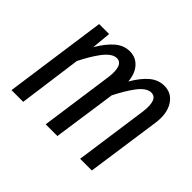

<svg xmlns="http://www.w3.org/2000/svg" viewBox="-117 -734 929 929"><g transform="rotate(45 348.0 -269.0)"><path d="M546.9 -538.1Q597.2 -538.1 624.8 -494.6Q652.3 -451.2 642.1 -379.9L587.9 0H507.8L561 -377.9Q572.3 -470.2 524.9 -470.2Q508.8 -470.2 491.9 -458.5Q475.1 -446.8 458.7 -424.8Q442.4 -402.8 428.5 -379.4Q414.6 -356 398.9 -325.2L352.1 0H272L325.2 -377.9Q336.4 -470.2 289.1 -470.2Q272.9 -470.2 255.9 -458Q238.8 -445.8 222.2 -423.6Q205.6 -401.4 191.7 -377.7Q177.7 -354 162.1 -323.2L118.2 0H38.1L111.8 -525.9H180.2L170.9 -426.8Q202.1 -480 235.8 -509Q269.5 -538.1 311 -538.1Q350.6 -538.1 377.2 -509.3Q403.8 -480.5 408.2 -429.2Q439.9 -483.4 472.9 -510.7Q505.9 -538.1 546.9 -538.1Z"/></g></svg>

Font: Fira Sans Compressed Book
Style: Italic
Weight: 350
Width: 3
Italic angle: -8°
Designer: Carrois Corporate & Edenspiekermann AG
Foundry: Carrois Corporate GbR & Edenspiekermann AG
Version: Version 4.203;PS 004.203;hotconv 1.0.88;makeotf.lib2.5.64775